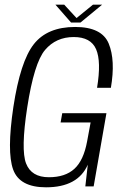

<svg xmlns="http://www.w3.org/2000/svg" viewBox="-20 -795 528 819"><path d="M176.5 4Q312 4 354.5 -92.5L344 0H379.5L434 -312H245.5L238.5 -272.5H366.5L351.5 -191.5Q336.5 -110.5 297.2 -74.8Q258 -39 188.5 -39Q114 -39 91.2 -97.8Q68.5 -156.5 96 -336Q125.5 -527 172.2 -582Q219 -637 294.5 -637Q367.5 -637 390 -584.8Q412.5 -532.5 394 -420.5H453Q473 -538 443.8 -609Q414.5 -680 300.5 -680Q182 -680 124.2 -606.5Q66.5 -533 37 -338.5Q8.5 -148 36 -72Q63.5 4 176.5 4ZM283 -699H323.5L415.5 -775H376.5L306.5 -718L254 -775H216.5Z"/></svg>

Font: Anybody SemiCondensed Light
Style: Italic
Weight: 300
Width: 4
Italic angle: -10°
Version: Version 1.113;gftools[0.9.25]